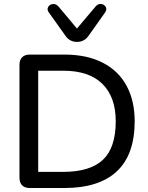

<svg xmlns="http://www.w3.org/2000/svg" viewBox="-20 -944 744 964"><path d="M77.8 -51.9V-618.1Q77.8 -643.2 91.2 -656.6Q104.6 -670 129.8 -670H303Q416.5 -670 495.8 -629.2Q575 -588.5 615.6 -513.2Q656.2 -437.9 656.2 -335.3Q656.2 -167.3 566.5 -83.6Q476.9 0 303 0H129.8Q104.6 0 91.2 -13.4Q77.8 -26.8 77.8 -51.9ZM561.1 -335.3Q561.1 -456.3 494.3 -522.7Q427.6 -589 296.5 -589H171.8V-81H296.5Q432 -81 496.5 -141.5Q561.1 -202 561.1 -335.3ZM308.7 -764.3 225.2 -881.3Q214.5 -895.9 221.9 -909.1Q229.4 -922.2 245.6 -923.6Q261.8 -925.1 273.8 -911.1L366.4 -800.7L459.6 -911.1Q471.6 -925.7 487.5 -924Q503.4 -922.2 510.8 -909.4Q518.3 -896.6 507.5 -881.3L424.7 -764.3Q403.3 -733.6 366.4 -733.6Q330.1 -733.6 308.7 -764.3Z"/></svg>

Font: SN Pro Thin
Style: Regular
Weight: 200
Designer: Tobias Whetton
Foundry: Supernotes
Version: Version 1.003;Glyphs 3.3 (3324)